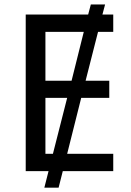

<svg xmlns="http://www.w3.org/2000/svg" viewBox="-20 -780 596 875"><path d="M459 -759.8 446.8 -713.9H496.1V-634.8H426.8L370.1 -412.1H478V-334H350.1L286.1 -79.1H496.1V0H266.1L247.1 75.2H182.1L201.2 0H97.2V-713.9H381.8L394 -759.8ZM187 -412.1H306.2L361.8 -634.8H187ZM187 -79.1H221.2L286.1 -334H187Z"/></svg>

Font: Noto Sans Southeast Asian
Style: Regular
Weight: 400
Designer: Monotype Design Team
Foundry: Monotype Imaging Inc.
Version: Version 1.06 uh; ttfautohint (v1.4.1)